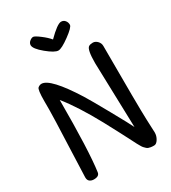

<svg xmlns="http://www.w3.org/2000/svg" viewBox="-205 -958 943 1061"><g transform="rotate(-30 266.0 -427.5)"><path d="M355 -850Q371 -850 380.5 -838Q390 -826 389.5 -810.5Q389 -795 337 -757Q285 -719 264 -719Q241 -719 193 -758.5Q145 -798 145 -821Q145 -835 157.5 -845Q170 -855 180 -854.5Q190 -854 220.5 -831Q251 -808 268 -787Q331 -850 355 -850ZM491 -617Q491 -226 494.5 -144.5Q498 -63 498 -61Q498 -39 486 -19.5Q474 0 459.5 0Q445 0 437.5 -1.5Q430 -3 424 -5Q418 -7 412 -13L402 -23Q398 -27 391.5 -38.5Q385 -50 381 -57Q377 -64 368.5 -81.5Q360 -99 331.5 -153Q303 -207 280 -250Q201 -395 133 -479Q133 -154 115 -28Q112 -4 78 -4Q62 -4 51.5 -12Q41 -20 41 -38Q41 -56 48.5 -236Q56 -416 56 -460.5Q56 -505 56 -517Q56 -589 67 -598Q78 -607 90 -607Q145 -607 258 -427Q280 -392 342 -280.5Q404 -169 416 -143L404 -558Q404 -644 423 -656Q433 -662 449 -662Q465 -662 478 -648.5Q491 -635 491 -617Z"/></g></svg>

Font: Patrick Hand
Style: Regular
Weight: 400
Designer: Patrick Wagesreiter
Foundry: Patrick Wagesreiter
Version: Version 1.003;PS 001.003;hotconv 1.0.70;makeotf.lib2.5.58329